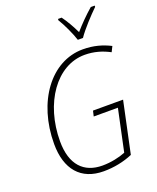

<svg xmlns="http://www.w3.org/2000/svg" viewBox="-171 -1047 946 1157"><g transform="rotate(-20 302.0 -468.5)"><path d="M414 -788H447C477 -833 540 -900 580 -939V-947H555C514 -912 470 -867 437 -829C418 -869 392 -915 368 -947H345L344 -939C368 -901 401 -830 414 -788ZM291 10C357 10 421 -3 477 -27L547 -356H354L346 -321H501L444 -53C404 -37 350 -25 295 -25C177 -25 104 -99 104 -249C104 -494 240 -689 421 -689C481 -689 533 -673 580 -648L597 -682C548 -707 492 -724 422 -724C217 -724 65 -517 65 -247C65 -84 145 10 291 10Z"/></g></svg>

Font: Noto Sans SemiCondensed ExtraLight
Style: Italic
Weight: 200
Width: 4
Italic angle: -12°
Designer: Monotype Design Team
Foundry: Monotype Imaging Inc.
Version: Version 2.013